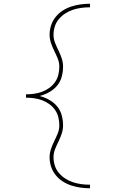

<svg xmlns="http://www.w3.org/2000/svg" viewBox="-20 -853 640 1026"><path d="M461 153Q435 153 410 149.5Q385 146 360.5 138Q336 130 314.5 116Q293 102 277 82Q261 62 253 37.5Q245 13 245 -13Q245 -35 252.5 -57Q260 -79 270 -99Q280 -119 288.5 -140Q297 -161 297 -184Q297 -206 291.5 -227.5Q286 -249 273.5 -266.5Q261 -284 243 -297Q225 -310 204.5 -317.5Q184 -325 162.5 -328Q141 -331 119 -331V-349Q141 -349 162.5 -352Q184 -355 204.5 -362.5Q225 -370 243 -383Q261 -396 273.5 -413.5Q286 -431 291.5 -452.5Q297 -474 297 -496Q297 -519 288.5 -540Q280 -561 270 -581Q260 -601 252.5 -623Q245 -645 245 -667Q245 -693 253 -717.5Q261 -742 277 -762Q293 -782 314.5 -796Q336 -810 360.5 -818Q385 -826 410 -829.5Q435 -833 461 -833V-814Q438 -814 415 -811Q392 -808 370.5 -801Q349 -794 329.5 -781.5Q310 -769 295 -751.5Q280 -734 273 -712Q266 -690 266 -667Q266 -645 274.5 -623.5Q283 -602 293 -582Q303 -562 310 -540.5Q317 -519 317 -496Q317 -469 309.5 -442Q302 -415 284.5 -394.5Q267 -374 243 -360.5Q219 -347 192 -340Q219 -333 243 -319.5Q267 -306 284.5 -285.5Q302 -265 309.5 -238Q317 -211 317 -184Q317 -161 310 -139.5Q303 -118 293 -98Q283 -78 274.5 -56.5Q266 -35 266 -13Q266 10 273 32Q280 54 295 71.5Q310 89 329.5 101.5Q349 114 370.5 121Q392 128 415 131Q438 134 461 134Z"/></svg>

Font: Iosevka Aile Thin
Style: Regular
Weight: 100
Designer: Belleve Invis
Foundry: Belleve Invis
Version: Version 31.1.0; ttfautohint (v1.8.4)